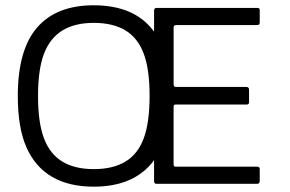

<svg xmlns="http://www.w3.org/2000/svg" viewBox="-20 -697 1098 728"><path d="M335.3 10.8Q241.8 10.8 177.9 -26.2Q114 -63.2 80.8 -137.2Q47.5 -211.3 47.5 -333Q47.5 -508.3 120.8 -592.7Q194 -677 335.3 -677Q430.5 -677 494.5 -640Q558.5 -603 591.7 -529Q624.8 -455 624.8 -333.2Q624.8 -157.8 551.2 -73.5Q477.5 10.8 335.3 10.8ZM335.3 -55.8Q408.3 -55.8 455.5 -84.2Q502.7 -112.5 524.9 -172.3Q547.2 -232.2 547.2 -333.3Q547.2 -434.5 524.9 -493.8Q502.7 -553.2 455.5 -581.8Q408.3 -610.3 335.3 -610.3Q264 -610.3 216.8 -581.6Q169.7 -552.8 146.9 -493.5Q124.2 -434.2 124.2 -332.8Q124.2 -231.7 146.9 -172Q169.7 -112.3 216.8 -84.1Q264 -55.8 335.3 -55.8ZM564.2 -10.3V-656Q564.2 -667 573.5 -667H956Q964.8 -667 964.8 -658.8V-612.3Q964.8 -602 955.7 -602H648Q638.3 -601.8 638.3 -593.2V-376.3Q639.2 -367.3 646.3 -367.3H914Q924.2 -367.3 924.3 -357V-310Q924.3 -300.8 916 -300.7H646.8Q638.2 -300.7 638.2 -292.7V-73.8Q638.2 -65 645.7 -65H954Q964.8 -65 964.8 -56.7V-11.3Q964.8 -0.2 955.3 0H573.5Q564.2 0 564.2 -10.3Z"/></svg>

Font: Vivano Light
Style: Regular
Weight: 300
Designer: Joe Prince, Josias Burgherr
Version: Version 2.064;September 19, 2022;FontCreator 14.0.0.2877 64-